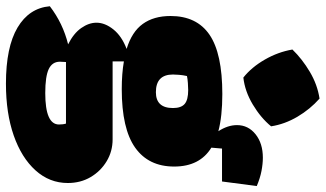

<svg xmlns="http://www.w3.org/2000/svg" viewBox="-250 -628 1069 630"><g transform="rotate(90 284.0 -312.5)"><path d="M261 -178Q210 -178 170 -185V-148H426Q465 -148 497.5 -128.5Q530 -109 549.5 -76Q569 -43 569 -1Q569 59 527.5 105Q486 151 413 176.5Q340 202 243 202Q123 202 59 164Q-5 126 -11 58Q45 15 114 -2Q78 -20 60.5 -45Q43 -70 43 -95Q43 -123 65 -150.5Q87 -178 129 -194Q73 -211 47 -247Q21 -283 21 -338Q21 -424 82.5 -466Q144 -508 277 -508Q350 -508 399 -495Q379 -526 379 -556Q379 -593 409 -617Q439 -641 486 -641Q506 -641 529.5 -636.5Q553 -632 579 -621L564 -507H456L453 -472Q515 -434 515 -350Q515 -266 453 -222Q391 -178 261 -178ZM271 -290Q323 -290 323 -346Q323 -373 309.5 -384.5Q296 -396 264 -396Q255 -396 241 -395Q227 -394 218 -392Q215 -379 214 -366Q213 -353 213 -346Q213 -290 271 -290ZM171 25Q171 50 195 61.5Q219 73 274 73Q377 73 377 28Q377 14 374 5H172Q171 17 171 25ZM292 -827Q327 -796 351.5 -754.5Q376 -713 383 -668Q355 -634 311.5 -608Q268 -582 223 -577Q189 -604 164 -647.5Q139 -691 131 -738Q162 -770 204 -795Q246 -820 292 -827Z"/></g></svg>

Font: Piazzolla Black
Style: Regular
Weight: 900
Designer: Juan Pablo del Peral
Foundry: Huerta Tipografica
Version: Version 1.330